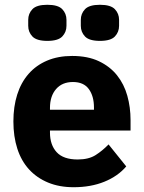

<svg xmlns="http://www.w3.org/2000/svg" viewBox="-20 -771 602 803"><path d="M288 12Q228 12 181 -7.5Q134 -27 101.5 -62.5Q69 -98 52.5 -149Q36 -200 36 -263Q36 -325 52 -375.5Q68 -426 99.5 -462Q131 -498 177 -517.5Q223 -537 282 -537Q347 -537 393.5 -515Q440 -493 469.5 -456Q499 -419 512.5 -370.5Q526 -322 526 -269V-225H189V-217Q189 -165 217 -134.5Q245 -104 305 -104Q351 -104 380 -122.5Q409 -141 434 -167L508 -75Q473 -34 416.5 -11Q360 12 288 12ZM285 -428Q240 -428 214.5 -398.5Q189 -369 189 -320V-312H373V-321Q373 -369 351.5 -398.5Q330 -428 285 -428ZM178 -600Q133 -600 115.5 -618.5Q98 -637 98 -663V-688Q98 -714 115.5 -732.5Q133 -751 178 -751Q223 -751 240.5 -732.5Q258 -714 258 -688V-663Q258 -637 240.5 -618.5Q223 -600 178 -600ZM398 -600Q353 -600 335.5 -618.5Q318 -637 318 -663V-688Q318 -714 335.5 -732.5Q353 -751 398 -751Q443 -751 460.5 -732.5Q478 -714 478 -688V-663Q478 -637 460.5 -618.5Q443 -600 398 -600Z"/></svg>

Font: IBMPlexSans-Bold
Style: Bold
Weight: 700
Designer: Mike Abbink, Paul van der Laan, Pieter van Rosmalen
Foundry: Bold Monday
Version: Version 3.1